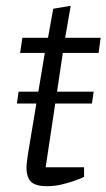

<svg xmlns="http://www.w3.org/2000/svg" viewBox="-20 -637 366 660"><path d="M38 -281 44 -322H302L296 -281ZM142 3Q102 3 86.5 -12.5Q71 -28 71 -62Q71 -70 73 -83.5Q75 -97 76 -107L134 -455H49L57 -507H145L163 -607L223 -617L204 -507H326L319 -455H196L137 -62H269V-29Q266 -27 245.5 -19Q225 -11 197 -4Q169 3 142 3Z"/></svg>

Font: Faustina Light
Style: Italic
Weight: 300
Italic angle: -8°
Designer: Alfonso Garcia
Foundry: http://www.omnibus-type.com
Version: Version 1.200